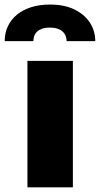

<svg xmlns="http://www.w3.org/2000/svg" viewBox="-70 -808 431 828"><path d="M244.3 0H48.3V-545.5H244.3ZM340.9 -630.7H217.3Q217.3 -641.3 213.6 -651.8Q209.9 -662.3 201.3 -670.6Q192.8 -679 179 -683.9Q165.1 -688.9 144.9 -688.9Q125 -688.9 111.5 -684.1Q98 -679.3 89.7 -671.3Q81.3 -663.4 77.6 -652.7Q73.9 -642 73.9 -630.7H-49.7Q-49.7 -665.8 -36 -694.8Q-22.4 -723.7 2.8 -744.5Q28.1 -765.3 64.1 -776.8Q100.1 -788.4 144.9 -788.4Q207 -788.4 250 -767.6Q293 -746.8 316.1 -712.7Q340.6 -676.5 340.9 -630.7Z"/></svg>

Font: Linik Sans Black
Style: Regular
Weight: 900
Designer: Fonts by Rasmus Andersson / Changes by Cristiano Sobral with parts from Marc Monis
Foundry: rsms
Version: Version 3.020; ttfautohint (v1.6)